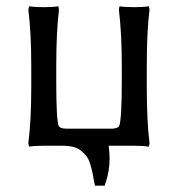

<svg xmlns="http://www.w3.org/2000/svg" viewBox="-20 -460 585 615"><path d="M80.1 -180.2V-250Q80.1 -355.5 70.8 -429.2L73.2 -439.9Q91.8 -437 120.1 -437Q148.4 -437 167 -439.9L168.9 -429.2Q160.2 -356 160.2 -250V-195.8Q160.2 -77.1 168 -56.2V-57.1Q171.9 -47.9 193.8 -47.9H340.8Q358.9 -49.3 361.8 -57.1V-56.2Q370.1 -78.6 370.1 -200.2V-250Q370.1 -351.6 360.8 -429.2L362.8 -439.9Q380.9 -437 410.2 -437Q438.5 -437 457 -439.9L459 -429.2Q450.2 -359.4 450.2 -250V-180.2Q450.2 -70.8 459 -1L457 9.8Q438.5 6.8 410.2 6.8H328.1Q331.1 30.3 331.1 46.9Q331.1 87.9 317.9 127V126Q315.9 129.9 315.9 134.8H284.2L282.2 125V126Q278.8 105 276.1 92.8Q273.4 80.6 268.6 64.7Q263.7 48.8 256.8 40Q250 31.2 239.5 22.7Q229 14.2 214.1 10.5Q199.2 6.8 179.2 6.8H120.1Q91.8 6.8 73.2 9.8L70.8 -1Q80.1 -74.7 80.1 -180.2Z"/></svg>

Font: Linear Smooth Low Contrast
Style: Regular
Weight: 500
Designer: Philipp H. Poll, Flanker
Foundry: Philipp H. Poll, reworked by Flanker
Version: Version 1.010 | FøM Fix